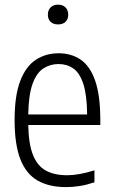

<svg xmlns="http://www.w3.org/2000/svg" viewBox="-20 -772 474 802"><path d="M256 9.5Q185 9.5 137.2 -17.8Q89.5 -45 65.2 -106.5Q41 -168 41 -271Q41 -372.5 64.5 -433.8Q88 -495 129.5 -522.2Q171 -549.5 225 -549.5Q278.5 -549.5 317.5 -522.5Q356.5 -495.5 377.8 -434.2Q399 -373 399 -270.5V-250H98Q99.5 -170 118 -124.2Q136.5 -78.5 172 -59.2Q207.5 -40 261 -40Q308.5 -40 374.5 -60.5V-10.5Q341.5 0.5 312.8 5Q284 9.5 256 9.5ZM224.5 -504.5Q189.5 -504.5 161.2 -486.2Q133 -468 116.2 -422.2Q99.5 -376.5 98 -294H344Q343 -376.5 327.8 -422.2Q312.5 -468 286 -486.2Q259.5 -504.5 224.5 -504.5ZM222.5 -670Q202.5 -670 191.2 -681Q180 -692 180 -710.5Q180 -729.5 191.2 -741Q202.5 -752.5 222.5 -752.5Q242.5 -752.5 253.8 -741Q265 -729.5 265 -710.5Q265 -692 253.8 -681Q242.5 -670 222.5 -670Z"/></svg>

Font: Encode Sans Condensed Light
Style: Regular
Weight: 300
Width: 3
Designer: Multiple Designers
Foundry: Impallari Type
Version: Version 3.000; ttfautohint (v1.8.3) -l 8 -r 50 -G 200 -x 14 